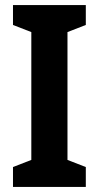

<svg xmlns="http://www.w3.org/2000/svg" viewBox="-20 -734 389 754"><path d="M317 0H31V-78L103 -106V-608L31 -636V-714H317V-636L245 -608V-106L317 -78Z"/></svg>

Font: Noto Sans Lao Condensed
Style: Bold
Weight: 700
Width: 3
Designer: Monotype Design Team
Foundry: Monotype Imaging Inc.
Version: Version 2.003; ttfautohint (v1.8.4.7-5d5b)